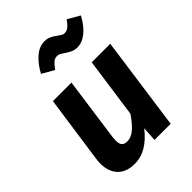

<svg xmlns="http://www.w3.org/2000/svg" viewBox="-230 -899 1025 1025"><g transform="rotate(-45 283.0 -386.0)"><path d="M44 -116Q44 -134 47 -152L101 -530H241L191 -172Q189 -152 189 -145Q189 -118 199 -107.5Q209 -97 230 -97Q261 -97 289.5 -122.5Q318 -148 346 -190L394 -530H534L460 0H338L343 -83Q306 -35 264 -9.5Q222 16 173 16Q111 16 77.5 -19Q44 -54 44 -116ZM327 -667Q314 -676 305.5 -680.5Q297 -685 288 -685Q270 -685 257 -674Q244 -663 227 -639L159 -678Q185 -727 220 -757.5Q255 -788 294 -788Q316 -788 331 -781Q346 -774 365 -760Q377 -751 385 -746.5Q393 -742 402 -742Q418 -742 431.5 -752.5Q445 -763 462 -787L530 -748Q504 -698 469 -669Q434 -640 397 -640Q377 -640 361.5 -647Q346 -654 327 -667Z"/></g></svg>

Font: Fira Sans SemiBold
Style: Italic
Weight: 600
Italic angle: -8°
Designer: bBox Type GmbH & Carrois Corporate GbR & Edenspiekermann AG
Foundry: bBox Type GmbH & Carrois Corporate GbR & Edenspiekermann AG
Version: Version 4.301